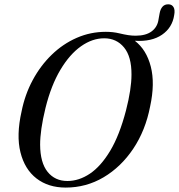

<svg xmlns="http://www.w3.org/2000/svg" viewBox="-20 -858 829 890"><path d="M470.5 -710.5Q504 -710.5 533 -703.5Q556 -698 574 -695.2Q592 -692.5 608.5 -692.5Q656.5 -692.5 683.5 -713Q710.5 -733.5 715 -769L720 -796.5Q723.5 -816 733.5 -827.2Q743.5 -838.5 761.5 -838Q777 -837.5 784.5 -824.8Q792 -812 787.5 -788.5Q779 -730 731 -697Q683 -664 605 -669Q659 -627.5 679 -549.2Q699 -471 676 -365Q654.5 -253.5 597.8 -168.8Q541 -84 460.2 -36.2Q379.5 11.5 284.5 11.5Q204 11.5 149.2 -30.8Q94.5 -73 74.8 -152Q55 -231 80 -341.5Q95.5 -419.5 131.5 -486.5Q167.5 -553.5 219.5 -604Q271.5 -654.5 335.5 -682.5Q399.5 -710.5 470.5 -710.5ZM292.5 -19Q346 -19 396.8 -53Q447.5 -87 490.8 -159Q534 -231 564 -346Q577 -396.5 583.2 -437.8Q589.5 -479 589.5 -512Q590 -595.5 555 -638Q520 -680.5 463 -680.5Q408 -680.5 355.5 -643.5Q303 -606.5 260 -534.5Q217 -462.5 191 -358Q178 -305 172 -262.8Q166 -220.5 166 -187.5Q166.5 -103.5 200.8 -61.2Q235 -19 292.5 -19Z"/></svg>

Font: Fraunces 144pt Soft
Style: Italic
Weight: 400
Italic angle: -16°
Version: Version 1.000;[b76b70a41]